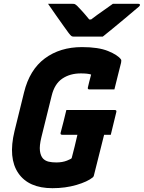

<svg xmlns="http://www.w3.org/2000/svg" viewBox="-20 -967 754 1007"><path d="M328 -390H582Q593 -390 590 -379L561 -260H526L472 -45Q471 -41 467 -37Q439 -14 381 3Q323 20 255 20Q130 20 76 -59Q22 -138 56 -279L106 -482Q135 -601 215 -660.5Q295 -720 410 -720Q496 -720 546.5 -699.5Q597 -679 614 -656Q618 -651 615 -638Q608 -609 598 -570.5Q588 -532 580 -498H449Q438 -498 441 -509Q444 -523 448 -538Q452 -553 458 -576Q441 -582 404 -582Q347 -582 306.5 -554.5Q266 -527 251 -465L197 -247Q186 -202 189.5 -175.5Q193 -149 206 -135Q218 -123 235.5 -119Q253 -115 275 -115Q307 -115 331 -124.5Q355 -134 356 -138Q364 -168 371.5 -198.5Q379 -229 386 -260H307Q295 -260 298 -271Q306 -301 313.5 -330.5Q321 -360 328 -390ZM519 -775H366Q359 -775 354.5 -778Q350 -781 340 -794Q332 -805 314 -830Q296 -855 274 -886.5Q252 -918 232 -947H359Q370 -947 373.5 -945Q377 -943 384 -937Q394 -927 410 -909.5Q426 -892 448 -865Q452 -865 458 -865Q492 -891 520.5 -910.5Q549 -930 572 -947H705Q715 -947 714 -940Q713 -936 708.5 -932Q704 -928 687 -914Q666 -896 635.5 -870.5Q605 -845 574 -819.5Q543 -794 519 -775Z"/></svg>

Font: Recursive Mn Lnr St XBd
Style: Italic
Weight: 800
Italic angle: -15°
Monospace: yes
Version: Version 1.079;hotconv 1.0.112;makeotfexe 2.5.65598; ttfautoh